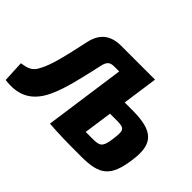

<svg xmlns="http://www.w3.org/2000/svg" viewBox="-139 -970 1257 1257"><g transform="rotate(45 490.0 -341.0)"><path d="M719 -444H652L687 -690H374C274 -690 218 -642 198 -548C162 -381 138 -278 102 -213C76 -158 34 -152 -10 -145L-3 3C113 18 210 -12 272 -149C313 -235 342 -370 372 -504C382 -548 398 -562 438 -562H483L404 0C493 7 563 8 704 8C873 8 929 -39 953 -211C979 -388 914 -444 719 -444ZM767 -224C755 -133 737 -127 669 -127H608L636 -324H706C776 -324 777 -302 767 -224Z"/></g></svg>

Font: Exo 2 Extra Bold
Style: Italic
Weight: 800
Italic angle: -8°
Designer: Natanael Gama
Version: Version 1.001;PS 001.001;hotconv 1.0.88;makeotf.lib2.5.64775